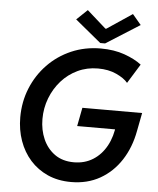

<svg xmlns="http://www.w3.org/2000/svg" viewBox="-61 -981 855 1041"><g transform="rotate(5 366.5 -460.5)"><path d="M364.7 7.8Q293.5 7.8 237.3 -17.3Q181.2 -42.5 141.6 -86.9Q102.1 -131.3 81.1 -190.7Q60.1 -250 60.1 -317.9Q60.1 -402.3 90.3 -476.6Q120.6 -550.8 175 -607.2Q229.5 -663.6 303.2 -695.6Q377 -727.5 463.4 -727.5Q535.6 -727.5 592.5 -707.3Q649.4 -687 685.5 -659.2L620.6 -554.2Q600.6 -578.6 557.6 -598.4Q514.6 -618.2 457.5 -618.2Q397.5 -618.2 346.9 -594.2Q296.4 -570.3 259.3 -528.6Q222.2 -486.8 201.4 -432.9Q180.7 -378.9 180.7 -319.3Q180.7 -259.8 202.6 -210Q224.6 -160.2 266.8 -130.1Q309.1 -100.1 370.6 -100.1Q429.2 -100.1 474.4 -128.4Q519.5 -156.7 547.4 -207.5Q575.2 -258.3 582 -326.2L633.8 -297.4H371.6L391.1 -398.4H716.3L697.3 -299.8Q680.7 -209 635.7 -139.6Q590.8 -70.3 522 -31.2Q453.1 7.8 364.7 7.8ZM457 -756.8 315.9 -873 374.5 -928.7 478 -836.9H482.9L620.1 -928.7L667 -873L483.4 -756.8Z"/></g></svg>

Font: Reddit Sans SemiBold
Style: Italic
Weight: 600
Italic angle: -11.25°
Designer: Stephen Hutchings
Version: Version 1.013